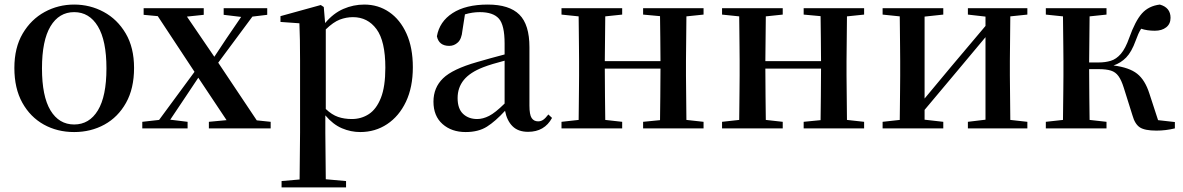

<svg xmlns="http://www.w3.org/2000/svg" viewBox="-20 -563 5186 842"><path d="M305.2 16.1Q231.4 16.1 172.1 -16.8Q112.8 -49.8 77.9 -112.5Q43 -175.3 43 -265.1Q43 -354 79.6 -416Q116.2 -478 175.8 -510.5Q235.4 -543 305.2 -543Q375 -543 434.8 -510.7Q494.6 -478.5 531.2 -416.5Q567.9 -354.5 567.9 -265.1Q567.9 -174.8 532.7 -112.1Q497.6 -49.3 438 -16.6Q378.4 16.1 305.2 16.1ZM305.2 -17.1Q371.6 -17.1 409.2 -78.9Q446.8 -140.6 446.8 -263.2Q446.8 -385.3 409.2 -447.5Q371.6 -509.8 305.2 -509.8Q238.8 -509.8 201.4 -447.5Q164.1 -385.3 164.1 -263.2Q164.1 -140.6 201.4 -78.9Q238.8 -17.1 305.2 -17.1Z M960.9 -498V-526.9H1151.9V-498L1086.9 -490.2L937 -288.1L1106 -35.2L1167 -28.8V0H896V-28.8L973.6 -36.1L849.6 -222.2L794.9 -140.1L726.6 -38.1L802.7 -28.8V0H604V-28.8L677.7 -37.1L833 -248L671.9 -492.2L609.9 -498V-526.9H873.5V-498L799.8 -490.2L919.9 -314L973.6 -395L1037.6 -488.8Z M1559.6 16.1Q1518.6 16.1 1479.5 -0.5Q1440.4 -17.1 1406.7 -57.1V19L1408.7 223.1L1497.6 231V258.8H1214.8V231L1293.9 224.1L1295.9 19V-298.8Q1295.9 -349.1 1295.2 -386.7Q1294.4 -424.3 1293 -460.9L1210 -466.8V-492.2L1386.7 -541L1399.9 -532.2L1405.8 -461.9Q1441.9 -504.9 1485.8 -523.9Q1529.8 -543 1577.6 -543Q1638.7 -543 1686.8 -510Q1734.9 -477.1 1762.7 -415.5Q1790.5 -354 1790.5 -268.1Q1790.5 -180.7 1760.3 -116.9Q1730 -53.2 1677.7 -18.6Q1625.5 16.1 1559.6 16.1ZM1408.7 -434.1V-85Q1435.5 -59.6 1462.6 -50.3Q1489.7 -41 1522.9 -41Q1564.5 -41 1597.7 -62.7Q1630.9 -84.5 1650.4 -133.8Q1669.9 -183.1 1669.9 -266.1Q1669.9 -382.8 1631.1 -435.3Q1592.3 -487.8 1527.8 -487.8Q1498.5 -487.8 1470.2 -477.1Q1441.9 -466.3 1408.7 -434.1Z M2295.9 15.1Q2252.4 15.1 2227.8 -9.3Q2203.1 -33.7 2194.8 -77.1Q2152.8 -31.2 2115.5 -7.6Q2078.1 16.1 2022 16.1Q1960.4 16.1 1920.7 -19Q1880.9 -54.2 1880.9 -117.2Q1880.9 -178.7 1922.9 -219.5Q1964.8 -260.3 2072.8 -291Q2100.1 -299.3 2131.1 -307.6Q2162.1 -315.9 2192.9 -324.2V-372.1Q2192.9 -453.1 2167.7 -481.4Q2142.6 -509.8 2084 -509.8Q2051.8 -509.8 2019 -500L2007.8 -428.2Q2004.4 -392.1 1988 -377Q1971.7 -361.8 1950.2 -361.8Q1904.8 -361.8 1896 -403.8Q1907.2 -468.3 1964.8 -505.6Q2022.5 -543 2119.1 -543Q2213.4 -543 2257.6 -499Q2301.8 -455.1 2301.8 -356V-100.1Q2301.8 -60.1 2311.5 -45.4Q2321.3 -30.8 2339.8 -30.8Q2352.1 -30.8 2361.8 -37.4Q2371.6 -43.9 2384.8 -61L2400.9 -45.9Q2367.7 15.1 2295.9 15.1ZM2192.9 -108.9V-296.9Q2166.5 -290 2142.1 -282.7Q2117.7 -275.4 2099.1 -268.1Q2041 -245.6 2013.9 -212.2Q1986.8 -178.7 1986.8 -132.8Q1986.8 -86.4 2010.7 -63.7Q2034.7 -41 2072.8 -41Q2097.7 -41 2124.8 -54.7Q2151.9 -68.4 2192.9 -108.9Z M2800.3 -499V-526.9H3065.4V-499L2990.2 -491.2L2988.3 -295.9V-231.9L2990.2 -37.1L3065.4 -28.8V0H2800.3V-28.8L2874.5 -36.1Q2875 -78.6 2875.7 -139.6Q2876.5 -200.7 2876.5 -262.2H2632.3Q2632.3 -201.2 2633.1 -140.1Q2633.8 -79.1 2634.3 -37.1L2708.5 -28.8V0H2442.4V-28.8L2517.6 -37.1Q2518.1 -64.9 2518.3 -99.9Q2518.6 -134.8 2519 -169.7Q2519.5 -204.6 2519.5 -231.9V-295.9Q2519.5 -323.7 2519 -358.4Q2518.6 -393.1 2518.3 -428Q2518.1 -462.9 2517.6 -491.2L2442.4 -499V-526.9H2708.5V-499L2634.3 -491.2L2632.3 -294.9H2876.5Q2876.5 -340.8 2875.7 -395.8Q2875 -450.7 2874.5 -492.2Z M3504.4 -499V-526.9H3769.5V-499L3694.3 -491.2L3692.4 -295.9V-231.9L3694.3 -37.1L3769.5 -28.8V0H3504.4V-28.8L3578.6 -36.1Q3579.1 -78.6 3579.8 -139.6Q3580.6 -200.7 3580.6 -262.2H3336.4Q3336.4 -201.2 3337.2 -140.1Q3337.9 -79.1 3338.4 -37.1L3412.6 -28.8V0H3146.5V-28.8L3221.7 -37.1Q3222.2 -64.9 3222.4 -99.9Q3222.7 -134.8 3223.1 -169.7Q3223.6 -204.6 3223.6 -231.9V-295.9Q3223.6 -323.7 3223.1 -358.4Q3222.7 -393.1 3222.4 -428Q3222.2 -462.9 3221.7 -491.2L3146.5 -499V-526.9H3412.6V-499L3338.4 -491.2L3336.4 -294.9H3580.6Q3580.6 -340.8 3579.8 -395.8Q3579.1 -450.7 3578.6 -492.2Z M4224.6 -499V-526.9H4485.4V-499L4410.6 -491.2L4408.7 -295.9V-231.9L4410.6 -37.1L4485.4 -28.8V0H4224.6V-28.8L4301.8 -38.1V-399.9L4179.7 -253.9L4034.7 -81.1V-38.1L4116.7 -28.8V0H3850.6V-28.8L3925.8 -37.1Q3926.3 -64.9 3926.5 -99.9Q3926.8 -134.8 3927.2 -169.7Q3927.7 -204.6 3927.7 -231.9V-295.9Q3927.7 -323.7 3927.2 -358.4Q3926.8 -393.1 3926.5 -428Q3926.3 -462.9 3925.8 -491.2L3850.6 -499V-526.9H4116.7V-499L4034.7 -490.2V-130.9L4151.4 -271L4301.8 -449.2V-490.2Z M4946.3 -57.1 4908.2 -178.2Q4897.9 -211.4 4885 -229.2Q4872.1 -247.1 4851.8 -253.4Q4831.5 -259.8 4798.3 -259.8H4756.3Q4756.3 -200.2 4757.1 -139.6Q4757.8 -79.1 4758.3 -37.1L4832.5 -28.8V0H4566.4V-28.8L4641.6 -37.1Q4642.1 -64.9 4642.3 -99.9Q4642.6 -134.8 4643.1 -169.7Q4643.6 -204.6 4643.6 -231.9V-295.9Q4643.6 -323.7 4643.1 -358.4Q4642.6 -393.1 4642.3 -428Q4642.1 -462.9 4641.6 -491.2L4566.4 -499V-526.9H4832.5V-499L4758.3 -491.2L4756.3 -289.1H4798.3Q4827.1 -289.1 4851.3 -296.4Q4875.5 -303.7 4895.5 -326.9Q4915.5 -350.1 4932.1 -397Q4958.5 -471.2 4988 -504.2Q5017.6 -537.1 5066.4 -543Q5113.3 -529.8 5113.3 -484.9Q5113.3 -458 5094.2 -443.1Q5075.2 -428.2 5044.4 -428.2Q5011.2 -428.2 4984.4 -437Q4977.5 -426.3 4971.9 -413.8Q4966.3 -401.4 4960.4 -384.8Q4942.4 -335 4918.7 -310.8Q4895 -286.6 4863.3 -275.9Q4932.1 -267.1 4966.8 -239.7Q5001.5 -212.4 5020.5 -152.8L5058.6 -36.1L5132.3 -27.8V0Q5092.3 9.8 5051.3 9.8Q5000.5 9.8 4978.8 -4.4Q4957 -18.6 4946.3 -57.1Z"/></svg>

Font: Source Han Serif TW SemiBold
Style: Regular
Weight: 600
Designer: Ryoko NISHIZUKA Ë•øÂ°öÊ∂ºÂ≠ê (kana & ideographs); Frank Grie√ühammer (Latin, Greek & Cyrillic); Wenlong ZHANG Âº†ÊñáÈæô 
Foundry: Adobe
Version: Version 2.003;hotconv 1.1.1;makeotfexe 2.6.0